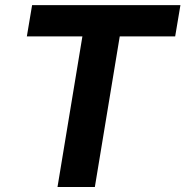

<svg xmlns="http://www.w3.org/2000/svg" viewBox="-20 -748 742 768"><path d="M87.4 -602.5 108.4 -727.5H701.7L680.7 -602.5H459L359.4 0H210L309.6 -602.5Z"/></svg>

Font: Inter 20pt
Style: Bold Italic
Weight: 700
Italic angle: -9.3988°
Version: Version 4.001;git-66647c0bb